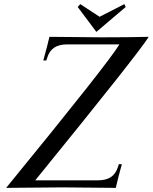

<svg xmlns="http://www.w3.org/2000/svg" viewBox="-20 -911 741 931"><path d="M559.1 -695.8H306.6Q266.1 -695.8 242.7 -679.9Q219.2 -664.1 209 -631.3L204.6 -617.7H189.9Q210.9 -693.4 219.7 -732.4Q246.6 -732.4 353.5 -731.2Q460.4 -730 470.7 -730Q598.6 -730 701.2 -732.4Q652.3 -653.3 150.9 -36.6H454.1Q494.6 -36.6 518.1 -52.5Q541.5 -68.4 551.8 -101.1L556.2 -114.7H570.8Q552.2 -48.3 541.5 0Q516.6 0 415.5 -1.2Q314.5 -2.4 283.2 -2.4Q213.9 -2.4 9.8 0Q505.4 -606 559.1 -695.8ZM447.3 -756.3 356.9 -877 369.1 -891.1 462.9 -829.6 583 -891.1 589.4 -877Z"/></svg>

Font: Flanker
Style: Italic
Weight: 400
Italic angle: -12°
Designer: Flanker
Version: Version 2.027